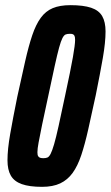

<svg xmlns="http://www.w3.org/2000/svg" viewBox="-20 -716 429 744"><path d="M143 8Q94 8 64.5 -2.5Q35 -13 22 -35.5Q9 -58 9 -95Q9 -137 19.5 -197Q30 -257 47 -341Q64 -419 77.5 -478.5Q91 -538 105 -579.5Q119 -621 138 -647Q157 -673 184.5 -684.5Q212 -696 253 -696Q303 -696 333 -686Q363 -676 376 -653.5Q389 -631 389 -594Q389 -552 378.5 -491.5Q368 -431 351 -347Q335 -273 322 -215Q309 -157 295 -115Q281 -73 261.5 -46Q242 -19 213.5 -5.5Q185 8 143 8ZM148 -103Q157 -103 163.5 -105.5Q170 -108 176 -119.5Q182 -131 189.5 -156.5Q197 -182 207 -227.5Q217 -273 232 -344Q254 -446 262.5 -494.5Q271 -543 271 -561Q271 -573 268.5 -577.5Q266 -582 262 -583.5Q258 -585 251 -585Q241 -585 234.5 -582.5Q228 -580 222 -568.5Q216 -557 209 -531.5Q202 -506 192 -460.5Q182 -415 167 -344Q152 -276 143 -232Q134 -188 129.5 -163.5Q125 -139 125 -126Q125 -115 128 -110.5Q131 -106 136 -104.5Q141 -103 148 -103Z"/></svg>

Font: Saira UltraCondensed ExtraBold
Style: Italic
Weight: 800
Width: 1
Italic angle: -12°
Designer: Hector Gatti with collaboration of the Omnibus-Type team
Foundry: Omnibus-Type
Version: Version 1.101